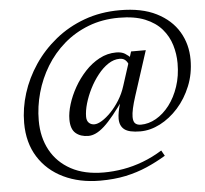

<svg xmlns="http://www.w3.org/2000/svg" viewBox="-56 -769 1020 956"><g transform="rotate(-5 453.5 -290.5)"><path d="M632.5 -132Q671.5 -132 708.8 -153.2Q746 -174.5 775.8 -213.2Q805.5 -252 823.2 -304.8Q841 -357.5 841 -421Q841 -467.5 827.5 -512.2Q814 -557 783 -593Q752 -629 699.8 -650.5Q647.5 -672 569.5 -672Q486 -672 416.8 -645.2Q347.5 -618.5 293.8 -572Q240 -525.5 203 -464.8Q166 -404 146.8 -335.2Q127.5 -266.5 127.5 -196.5Q127.5 -112.5 162.5 -48.2Q197.5 16 264.5 52.5Q331.5 89 428 89Q476 89 525.8 80.5Q575.5 72 625 53.2Q674.5 34.5 722 5L737.5 32.5Q691 60.5 641.5 82Q592 103.5 534.8 115.8Q477.5 128 407 128Q303.5 128 223.8 89.5Q144 51 99 -20.5Q54 -92 54 -191Q54 -264.5 77.2 -338.5Q100.5 -412.5 145.2 -479Q190 -545.5 254 -597.5Q318 -649.5 399.2 -679.2Q480.5 -709 577 -709Q686.5 -709 759.8 -672Q833 -635 870 -572.8Q907 -510.5 907 -433.5Q907 -362.5 882.2 -301.8Q857.5 -241 816.8 -195.5Q776 -150 726.5 -124.5Q677 -99 627 -99Q571 -99 547.8 -117Q524.5 -135 524.5 -171.5Q524.5 -186.5 528 -205Q531.5 -223.5 537.5 -245L546 -276H559.5Q525 -226 497.2 -191.8Q469.5 -157.5 447 -137.2Q424.5 -117 405 -108Q385.5 -99 367.5 -99Q328.5 -99 304.2 -119.8Q280 -140.5 280 -189Q280 -223 292.8 -264.5Q305.5 -306 329 -347.5Q352.5 -389 384.8 -423.8Q417 -458.5 456.8 -479.8Q496.5 -501 541 -501Q567.5 -501 584.2 -490.8Q601 -480.5 616.5 -464L597 -438.5Q593 -450 582.8 -459Q572.5 -468 555 -468Q526 -468 498 -449.5Q470 -431 445.8 -400.2Q421.5 -369.5 403.2 -333.2Q385 -297 374.5 -260.8Q364 -224.5 364 -195Q364 -175 374.8 -164.5Q385.5 -154 402.5 -154Q418.5 -154 440.5 -167.5Q462.5 -181 485.8 -205Q509 -229 529.2 -261.2Q549.5 -293.5 561.5 -331.5L603 -460.5L615.5 -499.5H689L617 -277Q605.5 -241.5 600 -216.2Q594.5 -191 594.5 -174Q594.5 -150 604.8 -141Q615 -132 632.5 -132Z"/></g></svg>

Font: Newsreader 18pt
Style: Italic
Weight: 400
Italic angle: -17°
Version: Version 1.003